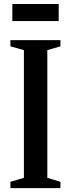

<svg xmlns="http://www.w3.org/2000/svg" viewBox="-20 -968 364 988"><path d="M43.5 -859.5H282V-947.5H43.5ZM33.5 0H291V-32.5L223.5 -53V-710L291 -729.5V-761.5H33.5V-729.5L103 -710V-53L33.5 -32.5Z"/></svg>

Font: Libre Caslon Condensed SemiBold
Style: Regular
Weight: 600
Designer: Pablo Impallari, Rodrigo Fuenzalida, Katja Schimmel, Ertekin Erdin
Foundry: Pablo Impallari, Rodrigo Fuenzalida
Version: Version 2.000;gftools[0.9.33]